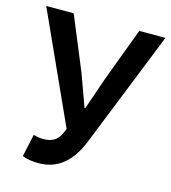

<svg xmlns="http://www.w3.org/2000/svg" viewBox="-102 -737 740 831"><g transform="rotate(15 268.5 -321.0)"><path d="M147 12.2Q102.1 12.2 73.2 0L95.2 -101.1Q114.3 -94.2 140.1 -94.2Q193.4 -94.2 213.9 -134.8L226.1 -162.1L2.9 -653.8H126L225.1 -414.1L276.9 -271H280.8L330.1 -414.1L419.9 -653.8H537.1L329.1 -133.8Q271 12.2 147 12.2Z"/></g></svg>

Font: SourceSansPro-Semibold
Style: Regular
Weight: 600
Designer: Paul D. Hunt
Foundry: Adobe Systems Incorporated
Version: Version 2.020;PS 2.0;hotconv 1.0.86;makeotf.lib2.5.63406